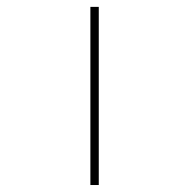

<svg xmlns="http://www.w3.org/2000/svg" viewBox="-20 -564 540 561"><path d="M244.1 -543.9H268.6V-23.4H244.1Z"/></svg>

Font: Mgen+ 1m thin
Style: Regular
Weight: 100
Designer: [Source Han Sans]
Ryoko NISHIZUKA  (kana & ideographs); Paul D. Hunt (Latin, Greek & Cyrillic); Wenlong ZHANG  (bopomofo
Version: Version 1.059.20150602